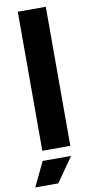

<svg xmlns="http://www.w3.org/2000/svg" viewBox="-109 -740 459 952"><g transform="rotate(-10 120.5 -263.5)"><path d="M54 0H195V-700H54ZM-12 173H104L190 50H47Z"/></g></svg>

Font: Arthouse Owned
Style: Bold
Weight: 700
Designer: Jeremy Tribby
Foundry: Tribby Type
Version: Version 1.000;PS 001.000;hotconv 1.0.88;makeotf.lib2.5.64775